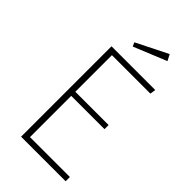

<svg xmlns="http://www.w3.org/2000/svg" viewBox="-264 -948 1024 1024"><g transform="rotate(45 248.0 -436.0)"><path d="M368 -872 386 -837 200 -761 190 -783ZM449 -682 444 -650H154V-374H405V-343H154V-32H455V0H119V-682Z"/></g></svg>

Font: Fira Sans UltraLight
Style: Regular
Weight: 200
Designer: Carrois Corporate & Edenspiekermann AG
Foundry: Carrois Corporate GbR & Edenspiekermann AG
Version: Version 4.106;PS 004.106;hotconv 1.0.70;makeotf.lib2.5.58329